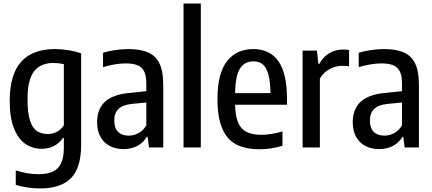

<svg xmlns="http://www.w3.org/2000/svg" viewBox="-20 -828 2427 1078"><path d="M68.5 210V129Q133.5 150 198 150Q246 150 276.8 135.5Q307.5 121 323 88.5Q338.5 56 338.5 1V-54H333.5Q315.5 -26 284.5 -9.2Q253.5 7.5 213.5 7.5Q164 7.5 123.8 -19.2Q83.5 -46 59 -106Q34.5 -166 34.5 -261.5Q34.5 -408 97.8 -480Q161 -552 287.5 -552.5Q324.5 -552.5 365 -546Q405.5 -539.5 435.5 -528.5V-14.5Q435.5 114.5 378.5 172.2Q321.5 230 205 230Q172 230 135 224.8Q98 219.5 68.5 210ZM338.5 -125V-468Q306 -474.5 280.5 -474.5Q207.5 -474.5 171 -427.2Q134.5 -380 134.5 -270.5Q134.5 -194 148.5 -151.2Q162.5 -108.5 187.5 -92Q212.5 -75.5 249 -75.5Q276 -75.5 300.2 -88.5Q324.5 -101.5 338.5 -125Z M896.5 -355.5V0H816.5L809 -59H803.5Q782.5 -24.5 749 -7.8Q715.5 9 673 9Q629 9 595.5 -8.8Q562 -26.5 543.5 -60.5Q525 -94.5 525 -141Q525 -216 570 -257.2Q615 -298.5 710.5 -306.5L801.5 -316V-360Q801.5 -403 789.2 -427.2Q777 -451.5 752 -461.8Q727 -472 685.5 -472Q657.5 -472 624 -466.5Q590.5 -461 558.5 -451V-531.5Q589 -541.5 627.8 -547Q666.5 -552.5 702 -552.5Q769 -552.5 811.5 -533.8Q854 -515 875.2 -471.8Q896.5 -428.5 896.5 -355.5ZM801.5 -123.5V-252.5L719.5 -244.5Q669.5 -239.5 645.5 -216.5Q621.5 -193.5 621.5 -152Q621.5 -109 642.8 -87.8Q664 -66.5 703 -66.5Q730.5 -66.5 756.2 -79.8Q782 -93 801.5 -123.5Z M1010.5 0V-808H1107.5V0Z M1591.5 -240H1300Q1301.5 -176 1317.2 -139.2Q1333 -102.5 1365 -86.8Q1397 -71 1449 -71Q1500 -71 1566 -90V-9.5Q1500.5 10 1438 10Q1356 10 1304.2 -18.2Q1252.5 -46.5 1226.8 -108.8Q1201 -171 1201 -273Q1201 -415 1254 -483.8Q1307 -552.5 1402.5 -552.5Q1495 -552.5 1543.2 -484.2Q1591.5 -416 1591.5 -271ZM1300 -305H1498.5Q1497.5 -373.5 1486 -412.8Q1474.5 -452 1453.8 -467.8Q1433 -483.5 1402 -483.5Q1354 -483.5 1327.8 -444Q1301.5 -404.5 1300 -305Z M1679 -544H1759.5L1767.5 -469.5H1773Q1795 -510 1829.8 -530Q1864.5 -550 1907.5 -550Q1924 -550 1940 -547V-455.5Q1924.5 -458.5 1901.5 -458.5Q1863.5 -458.5 1829 -439.2Q1794.5 -420 1776 -386.5V0H1679Z M2332 -355.5V0H2252L2244.5 -59H2239Q2218 -24.5 2184.5 -7.8Q2151 9 2108.5 9Q2064.5 9 2031 -8.8Q1997.5 -26.5 1979 -60.5Q1960.5 -94.5 1960.5 -141Q1960.5 -216 2005.5 -257.2Q2050.5 -298.5 2146 -306.5L2237 -316V-360Q2237 -403 2224.8 -427.2Q2212.5 -451.5 2187.5 -461.8Q2162.5 -472 2121 -472Q2093 -472 2059.5 -466.5Q2026 -461 1994 -451V-531.5Q2024.5 -541.5 2063.2 -547Q2102 -552.5 2137.5 -552.5Q2204.5 -552.5 2247 -533.8Q2289.5 -515 2310.8 -471.8Q2332 -428.5 2332 -355.5ZM2237 -123.5V-252.5L2155 -244.5Q2105 -239.5 2081 -216.5Q2057 -193.5 2057 -152Q2057 -109 2078.2 -87.8Q2099.5 -66.5 2138.5 -66.5Q2166 -66.5 2191.8 -79.8Q2217.5 -93 2237 -123.5Z"/></svg>

Font: Encode Sans Condensed Medium
Style: Regular
Weight: 500
Width: 3
Designer: Multiple Designers
Foundry: Impallari Type
Version: Version 2.000